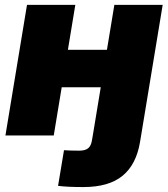

<svg xmlns="http://www.w3.org/2000/svg" viewBox="-20 -549 681 778"><path d="M317.9 209Q287.6 209 260.5 207.8Q233.4 206.5 215.3 204.1L239.3 59.6Q250.5 60.5 266.4 61Q282.2 61.5 300.8 61.5Q325.2 61.5 337.2 51.8Q349.1 42 352.5 20L356 0H551.8L547.4 26.4Q532.2 117.7 476.6 163.3Q420.9 209 317.9 209ZM471.2 -347.2 445.8 -195.3H172.4L197.8 -347.2ZM285.2 -529.3 197.8 0H2L89.4 -529.3ZM639.2 -529.3 551.8 0H356L443.4 -529.3Z"/></svg>

Font: Inter 24pt Black
Style: Italic
Weight: 900
Italic angle: -9.3988°
Designer: Rasmus Andersson
Foundry: rsms
Version: Version 4.001;git-66647c0bb